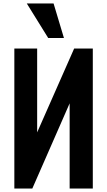

<svg xmlns="http://www.w3.org/2000/svg" viewBox="-20 -1091 620 1111"><path d="M63 0V-810H195V-325L409 -810H517V0H383V-493L167 0ZM259 -871 135 -1071H290L350 -871Z"/></svg>

Font: Oswald SemiBold
Style: Regular
Weight: 600
Designer: Vernon Adams
Foundry: Vernon Adams
Version: Version 4.103;gftools[0.9.33.dev8+g029e19f]